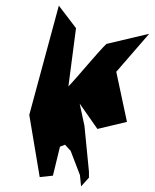

<svg xmlns="http://www.w3.org/2000/svg" viewBox="-20 -684 550 682"><path d="M84 -276 121 -55 168 -60 193 -163 211 -170 231 -148 264 -62 268 -22 296 -53V-74L280 -237L263 -316L326 -226L431 -251L393 -429L510 -564L358 -528C325 -496 256 -411 223 -377L250 -584L189 -664Z"/></svg>

Font: Corrode
Style: Ita
Weight: 400
Designer: Mew Too
Version: Version 0.532